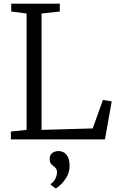

<svg xmlns="http://www.w3.org/2000/svg" viewBox="-20 -763 652 1051"><path d="M39.5 0V-43L125.5 -52V-689L41.5 -700V-743H307.5V-700L207.5 -689V-52L487.5 -60L543.5 -216L591.5 -208L554.5 0ZM361 144Q361 179.5 344.5 206.8Q328 234 309.8 250Q291.5 266 286 268H285L258 249V243Q273 235.5 282.5 216Q292 196.5 292 181Q292 166 285.2 158Q278.5 150 271 145Q263.5 139.5 257.8 131.5Q252 123.5 252 108Q252 89.5 260.5 80Q269 70.5 280 67.2Q291 64 298 64H300Q328 64 344.5 84.5Q361 105 361 144Z"/></svg>

Font: Merriweather Light
Style: Regular
Weight: 300
Designer: Eben Sorkin
Foundry: Eben Sorkin
Version: Version 2.100